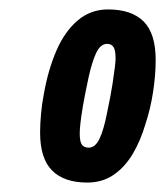

<svg xmlns="http://www.w3.org/2000/svg" viewBox="-20 -717 350 407"><path d="M165 -330Q116 -330 90.5 -355.5Q65 -381 65 -436Q65 -454 67 -476Q69 -498 73 -518Q82 -569 99.5 -609.5Q117 -650 144.5 -673.5Q172 -697 209 -697Q259 -697 284.5 -671.5Q310 -646 310 -590Q310 -558 304.5 -522Q299 -486 288 -453Q278 -419 261.5 -391Q245 -363 221 -346.5Q197 -330 165 -330ZM168 -404Q182 -404 191 -423Q200 -442 207 -478Q215 -516 218.5 -539Q222 -562 223.5 -574.5Q225 -587 225 -593Q225 -611 220.5 -617.5Q216 -624 207 -624Q193 -624 184 -605Q175 -586 168 -554Q160 -517 156 -493.5Q152 -470 150.5 -456Q149 -442 149 -434Q149 -417 153.5 -410.5Q158 -404 168 -404Z"/></svg>

Font: Archivo ExtraCondensed ExtraBold
Style: Italic
Weight: 800
Width: 2
Italic angle: -10°
Designer: Hector Gatti
Foundry: Omnibus-Type
Version: Version 2.001